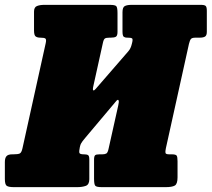

<svg xmlns="http://www.w3.org/2000/svg" viewBox="-57 -770 871 790"><path d="M487.5 -598Q490 -610 485.8 -612.5Q481.5 -615 469 -615H465Q457.5 -615 452.2 -618.8Q447 -622.5 447 -641V-719.5Q447 -740.5 456.8 -745.2Q466.5 -750 484 -750H769.5Q784 -750 789 -745.8Q794 -741.5 794 -725.5V-639Q794 -624.5 787 -619.8Q780 -615 764 -615H747Q733 -615 728.5 -609.5Q724 -604 720.5 -589.5L625.5 -160Q622.5 -146 624 -140.5Q625.5 -135 639.5 -135H649.5Q666.5 -135 670 -129.5Q673.5 -124 673.5 -106.5V-40.5Q673.5 -13 662.2 -6.5Q651 0 624.5 0H362Q340 0 335 -5.8Q330 -11.5 330 -35V-112.5Q330 -127 334.2 -131Q338.5 -135 352 -135H364Q374 -135 380.2 -138.2Q386.5 -141.5 390 -159L429.5 -336Q433.5 -352 430.8 -357.2Q428 -362.5 421 -354L296 -205.5Q291.5 -200.5 283.2 -189.8Q275 -179 273 -170.5L271.5 -164.5Q268 -148 269.5 -141.5Q271 -135 287.5 -135H288.5Q300 -135 305.2 -131.8Q310.5 -128.5 310.5 -114V-32.5Q310.5 -10.5 295.8 -5.2Q281 0 260.5 0H0.5Q-21 0 -29 -5.2Q-37 -10.5 -37 -33.5V-103Q-37 -120 -30.2 -127.5Q-23.5 -135 -6.5 -135H-2.5Q16 -135 23.8 -138.2Q31.5 -141.5 35.5 -160L131 -592Q134.5 -607.5 130 -611.2Q125.5 -615 109.5 -615H109Q97 -615 90 -619.8Q83 -624.5 83 -645V-722Q83 -740.5 95.2 -745.2Q107.5 -750 124.5 -750H394.5Q416 -750 421.2 -744.8Q426.5 -739.5 426.5 -716V-639Q426.5 -623 420 -619Q413.5 -615 398 -615H393Q379.5 -615 374.5 -611.5Q369.5 -608 366.5 -594L327 -415.5Q323.5 -400 327 -398.2Q330.5 -396.5 337 -404.5L471 -559Q481 -570 485.5 -589.5Z"/></svg>

Font: Besley* Condensed Fatface
Style: Italic
Weight: 900
Width: 3
Italic angle: -13°
Designer: Owen Earl
Foundry: indestructible type*
Version: Version 3.000; ttfautohint (v1.8.3)